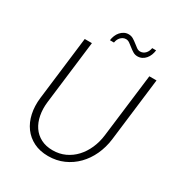

<svg xmlns="http://www.w3.org/2000/svg" viewBox="-200 -1002 1076 1148"><g transform="rotate(30 338.0 -428.0)"><path d="M80 0ZM306 -35Q352.5 -35 391.2 -53Q430 -71 459.2 -102.5Q488.5 -134 507.5 -177Q526.5 -220 532.5 -269.5L586.5 -707.5H636L582.5 -269.5Q575 -211 551.5 -160.2Q528 -109.5 491.2 -72Q454.5 -34.5 406 -13Q357.5 8.5 300 8.5Q243 8.5 200 -13Q157 -34.5 129.5 -72Q102 -109.5 91 -160.2Q80 -211 87 -269.5L140.5 -707.5H190L136.5 -270Q130.5 -220.5 138.8 -177.5Q147 -134.5 168.5 -102.8Q190 -71 224.8 -53Q259.5 -35 306 -35ZM464 -808Q475 -808 484.2 -812.5Q493.5 -817 500.2 -824.5Q507 -832 511.2 -841.8Q515.5 -851.5 517 -862H544Q542 -844.5 535.8 -828.8Q529.5 -813 519.2 -801Q509 -789 495.2 -782Q481.5 -775 464.5 -775Q447 -775 432.8 -783.8Q418.5 -792.5 405.8 -802.8Q393 -813 380.8 -821.8Q368.5 -830.5 355.5 -830.5Q344.5 -830.5 335.5 -826Q326.5 -821.5 319.5 -814Q312.5 -806.5 308.2 -796.8Q304 -787 302.5 -776.5H274.5Q276.5 -793.5 283 -809.2Q289.5 -825 300 -837Q310.5 -849 324.2 -856.2Q338 -863.5 354.5 -863.5Q372.5 -863.5 387 -854.8Q401.5 -846 414.2 -835.8Q427 -825.5 439 -816.8Q451 -808 464 -808Z"/></g></svg>

Font: Lato Light
Style: Italic
Weight: 300
Italic angle: -7°
Designer: Lukasz Dziedzic
Foundry: tyPoland Lukasz Dziedzic
Version: Version 2.007; 2014-02-27